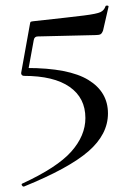

<svg xmlns="http://www.w3.org/2000/svg" viewBox="-20 -528 473 706"><path d="M377 -111Q377 -34 305 28.5Q233 91 68 158H67Q63 158 60.5 153.5Q58 149 62 147Q190 88 242 29.5Q294 -29 294 -94Q294 -168 236 -208.5Q178 -249 68 -249Q63 -249 60 -252.5Q57 -256 58 -261L90 -439Q91 -446 92.5 -447.5Q94 -449 103 -450Q241 -465 288.5 -471Q336 -477 349.5 -483.5Q363 -490 368 -505Q369 -508 374.5 -507.5Q380 -507 379 -503L359 -416Q355 -405 349.5 -402Q344 -399 331 -399L119 -394Q106 -394 104 -380L81 -254L78 -278Q233 -278 305 -234Q377 -190 377 -111Z"/></svg>

Font: Cormorant SC Medium
Style: Regular
Weight: 500
Designer: Christian Thalmann (Catharsis Fonts)
Foundry: Catharsis Fonts
Version: Version 4.000